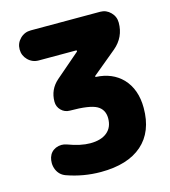

<svg xmlns="http://www.w3.org/2000/svg" viewBox="-111 -844 816 922"><g transform="rotate(-15 297.5 -383.0)"><path d="M127 -754.9H472.7Q502 -754.9 523.4 -733.4Q544.9 -711.9 544.9 -681.6Q544.9 -609.4 489.3 -562.5L370.1 -463.9Q368.2 -462.9 368.7 -460.4Q369.1 -458 372.1 -458Q452.1 -454.1 502 -403.3Q554.7 -347.7 554.7 -254.9Q554.7 -136.7 482.9 -73.7Q411.1 -10.7 277.3 -10.7Q190.4 -10.7 108.4 -40Q79.1 -50.8 66.4 -80.1Q59.6 -96.7 59.6 -113.3Q59.6 -127 63.5 -140.6Q72.3 -168 98.6 -179.7Q113.3 -185.5 127 -185.5Q140.6 -185.5 153.3 -180.7Q215.8 -157.2 263.7 -157.2Q317.4 -157.2 347.2 -181.6Q377 -206.1 377 -251Q377 -294.9 341.8 -314.5Q306.6 -334 209 -334Q183.6 -334 166 -351.6Q148.4 -369.1 148.4 -394.5Q148.4 -455.1 194.3 -495.1L314.5 -598.6Q316.4 -600.6 315.9 -603Q315.4 -605.5 312.5 -605.5H127Q95.7 -605.5 73.7 -627.4Q51.8 -649.4 51.8 -680.2Q51.8 -710.9 73.7 -732.9Q95.7 -754.9 127 -754.9Z"/></g></svg>

Font: Gen Jyuu GothicX Heavy
Style: Bold
Weight: 900
Designer: [Source Han Sans]
Ryoko NISHIZUKA  (kana & ideographs); Paul D. Hunt (Latin, Greek & Cyrillic); Wenlong ZHANG  (bopomofo
Version: Version 1.002.20150607